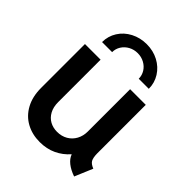

<svg xmlns="http://www.w3.org/2000/svg" viewBox="-211 -870 1001 1001"><g transform="rotate(45 289.5 -370.0)"><path d="M57.6 -197.3V-520.5H172.9V-208Q172.9 -171.4 187 -145.5Q201.2 -119.6 224.9 -106.7Q248.5 -93.8 278.3 -93.8Q311 -93.8 336.7 -108.6Q362.3 -123.5 376.5 -149.7Q390.6 -175.8 390.6 -208V-520.5H505.9V-163.1Q506.3 -130.9 514.6 -116.2Q522.9 -101.6 547.9 -91.8L505.9 7.8Q469.7 -4.9 446.8 -23.2Q423.8 -41.5 415.5 -64.5H414.1Q384.8 -30.8 344 -11.5Q303.2 7.8 252 7.8Q195.8 7.8 151.9 -16.4Q107.9 -40.5 82.8 -86.7Q57.6 -132.8 57.6 -197.3ZM458 -590.8H383.8Q383.8 -615.7 370.8 -636.5Q357.9 -657.2 335.4 -669.4Q313 -681.6 286.1 -681.6Q258.8 -681.6 236.3 -669.4Q213.9 -657.2 200.7 -636.5Q187.5 -615.7 187.5 -590.8H113.3Q113.3 -634.3 136 -670.4Q158.7 -706.5 198.5 -727.3Q238.3 -748 286.1 -748Q334 -748 373.3 -727.3Q412.6 -706.5 435.3 -670.4Q458 -634.3 458 -590.8Z"/></g></svg>

Font: Reddit Sans Vanilla SemiBold
Style: Regular
Weight: 600
Designer: Stephen Hutchings
Foundry: Reddit
Version: Version 1.013